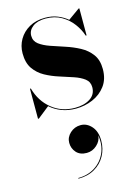

<svg xmlns="http://www.w3.org/2000/svg" viewBox="-123 -539 698 960"><g transform="rotate(-15 226.0 -59.0)"><path d="M162.5 166.8Q162.5 138 185.5 116.8Q208.5 95.6 240.1 95.6Q272.5 95.6 296.3 122.8Q320.1 150 320.1 196.8Q320.1 240 300.7 275Q281.3 310 245.7 330.8Q210.1 351.6 160.9 351.6V348Q210.5 348 247.7 324.2Q284.9 300.4 302.9 259.8Q320.9 219.2 312.5 168.4Q310.5 196.4 287.5 217.2Q264.5 238 234.9 238Q200.1 238 181.3 216.8Q162.5 195.6 162.5 166.8ZM47.5 10H43V-145.5H47.5Q66.5 -77 117 -36Q167.5 5 236.5 5Q284.5 5 315.2 -15Q346 -35 346 -72.5Q346 -100.5 324.8 -116.8Q303.5 -133 270.2 -144.2Q237 -155.5 199.5 -167.2Q162 -179 128.8 -197.2Q95.5 -215.5 74.2 -246Q53 -276.5 53 -325.5Q53 -365 72 -397.5Q91 -430 125.5 -449.5Q160 -469 207.5 -469Q243 -469 271.5 -457.5Q300 -446 322 -427.5L381.5 -470H385.5V-330H381Q371 -362 348.2 -393Q325.5 -424 290.5 -444.2Q255.5 -464.5 208 -464.5Q166 -464.5 141.8 -446Q117.5 -427.5 117.5 -399.5Q117.5 -372 139.2 -355.5Q161 -339 195.5 -327Q230 -315 268.8 -302.5Q307.5 -290 342 -271.5Q376.5 -253 398.5 -223.2Q420.5 -193.5 420.5 -146.5Q420.5 -94.5 394.5 -59.8Q368.5 -25 327.2 -7.5Q286 10 240 10Q200.5 10 167.2 -2.5Q134 -15 108 -38Z"/></g></svg>

Font: Bodoni* 36pt
Style: Bold
Weight: 700
Version: Version 2.3